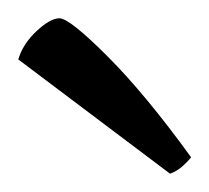

<svg xmlns="http://www.w3.org/2000/svg" viewBox="-20 -754 229 210"><path d="M166 -564 0 -689Q5 -706 20 -720Q35 -734 45 -734Q56 -734 97.5 -692.5Q139 -651 189 -582Q186 -578 180 -572.5Q174 -567 166 -564Z"/></svg>

Font: Texturina Thin
Style: Regular
Weight: 100
Designer: Guillermo Torres Carreño
Foundry: Omnibus-Type
Version: Version 1.002; ttfautohint (v1.8.3)